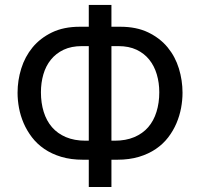

<svg xmlns="http://www.w3.org/2000/svg" viewBox="-20 -744 807 774"><path d="M337.9 -724.1H429.2V-636.2H464.8Q530.3 -636.2 577.6 -613.3Q625 -590.3 655.8 -553Q686.5 -515.6 701.2 -467.8Q715.8 -419.9 715.8 -370.1Q715.8 -340.3 710 -308.8Q704.1 -277.3 691.4 -247.3Q678.7 -217.3 658.2 -190.4Q637.7 -163.6 608.4 -143.6Q579.1 -123.5 540.3 -111.8Q501.5 -100.1 452.1 -100.1H429.2V9.8H337.9V-100.1H314.9Q265.6 -100.1 226.8 -111.8Q188 -123.5 158.7 -143.6Q129.4 -163.6 108.9 -190.4Q88.4 -217.3 75.4 -247.3Q62.5 -277.3 56.6 -308.8Q50.8 -340.3 50.8 -370.1Q50.8 -419.9 65.7 -467.8Q80.6 -515.6 111.3 -553Q142.1 -590.3 189.5 -613.3Q236.8 -636.2 301.8 -636.2H337.9ZM429.2 -176.8H441.9Q487.3 -176.8 521.2 -191.2Q555.2 -205.6 577.4 -231.2Q599.6 -256.8 610.8 -293Q622.1 -329.1 622.1 -372.1Q622.1 -410.2 612.1 -444.1Q602.1 -478 581.8 -503.4Q561.5 -528.8 530.5 -543.5Q499.5 -558.1 457 -558.1H429.2ZM337.9 -558.1H310.1Q267.6 -558.1 236.6 -543.5Q205.6 -528.8 185.1 -503.4Q164.6 -478 154.8 -444.1Q145 -410.2 145 -372.1Q145 -329.1 156.2 -293Q167.5 -256.8 189.7 -231.2Q211.9 -205.6 245.8 -191.2Q279.8 -176.8 325.2 -176.8H337.9Z"/></svg>

Font: WenQuanYi Micro Hei
Style: Regular
Weight: 400
Foundry: Ascender Corporation
Version: Version 0.2.0-beta